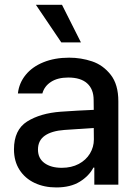

<svg xmlns="http://www.w3.org/2000/svg" viewBox="-20 -781 583 812"><path d="M237.3 -308.6Q270.5 -311 309.8 -313.2Q349.1 -315.4 376.5 -316.4L376 -358.4Q376 -403.8 348.6 -428.5Q321.3 -453.1 268.6 -453.1Q224.1 -453.1 195.8 -434.8Q167.5 -416.5 159.2 -385.7H55.7Q60.5 -429.7 88.4 -464.1Q116.2 -498.5 163.8 -517.8Q211.4 -537.1 272.5 -537.1Q322.8 -537.1 369.4 -521.5Q416 -505.9 448.2 -464.8Q480.5 -423.8 480.5 -352.5V0H378.9V-72.3H375Q356.9 -37.1 317.6 -12.7Q278.3 11.7 217.8 11.7Q167 11.7 126.5 -7.3Q85.9 -26.4 62.5 -62.7Q39.1 -99.1 39.1 -149.4Q39.1 -231.9 94.7 -267.1Q150.4 -302.2 237.3 -308.6ZM241.2 -71.3Q282.2 -71.3 313 -87.6Q343.8 -104 360.4 -131.6Q377 -159.2 377 -191.4L376.5 -239.7L252 -231.4Q198.7 -227.5 169.7 -207.3Q140.6 -187 140.6 -148.4Q140.6 -111.3 168.2 -91.3Q195.8 -71.3 241.2 -71.3ZM131.8 -760.7H242.2L322.3 -601.6H239.3Z"/></svg>

Font: WEMIX Pretendard Medium
Style: Regular
Weight: 500
Designer: Base glyphs from Inter by Rasmus Andersson; Hangeul glyphs from Noto Sans CJK(Source Han Sans) by Jang Soo-young and Kan
Foundry: Kil Hyung-jin
Version: Version 1.000